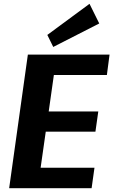

<svg xmlns="http://www.w3.org/2000/svg" viewBox="-20 -986 594 1006"><path d="M159 -107H475L460 0H28L126 -700H554L540 -593H228L274 -676L227 -344L201 -402H495L480 -296H186L228 -354L181 -24ZM500 -863 259 -740 228 -803 449 -966Z"/></svg>

Font: Pathway Extreme SemiCondensed
Style: Bold Italic
Weight: 700
Width: 4
Italic angle: -8°
Version: Version 1.001;gftools[0.9.26]